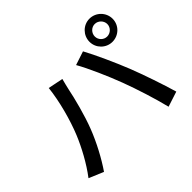

<svg xmlns="http://www.w3.org/2000/svg" viewBox="-178 -1082 1356 1356"><g transform="rotate(-45 500.0 -404.0)"><path d="M791 -707C791 -741 819 -770 853 -770C887 -770 916 -741 916 -707C916 -673 887 -645 853 -645C819 -645 791 -673 791 -707ZM738 -707C738 -643 790 -592 853 -592C917 -592 969 -643 969 -707C969 -771 917 -823 853 -823C790 -823 738 -771 738 -707ZM207 -305C172 -220 115 -113 52 -31L161 15C215 -63 272 -171 308 -264C347 -363 383 -506 396 -572C401 -594 410 -632 417 -657L304 -680C291 -560 251 -412 207 -305ZM700 -336C740 -229 782 -97 809 12L923 -25C896 -119 843 -275 805 -371C765 -472 699 -617 658 -692L555 -658C598 -583 661 -440 700 -336Z"/></g></svg>

Font: Noto Sans CJK SC Medium
Style: Regular
Weight: 500
Designer: Ryoko NISHIZUKA 西塚涼子 (kana, bopomofo & ideographs); Paul D. Hunt (Latin, Greek & Cyrillic); Sandoll Communications 산돌커뮤니
Foundry: Adobe
Version: Version 2.004;hotconv 1.0.118;makeotfexe 2.5.65603